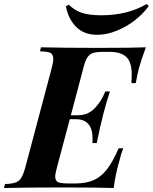

<svg xmlns="http://www.w3.org/2000/svg" viewBox="-63 -946 769 966"><path d="M402.8 -247.6Q402.8 -346.2 318.8 -346.2H288.1L224.1 -106Q214.8 -72.3 214.8 -57.6Q214.8 -43 223.6 -33.2Q232.4 -23.4 280.8 -22.9H317.9Q372.1 -23.4 409.2 -40Q446.3 -56.6 475.6 -94.7Q504.9 -132.8 534.2 -200.2H557.1Q546.4 -173.8 535.2 -127.9Q519.5 -75.2 508.8 0Q440.9 -2.9 253.4 -2.9Q65.9 -2.9 -43 0L-38.1 -20Q-2 -21.5 15.6 -27.8Q33.2 -34.2 43.9 -51.3Q54.7 -68.4 64.9 -106L196.8 -602.1Q205.1 -633.8 205.1 -649.4Q205.1 -665 196.3 -675.8Q187.5 -686.5 138.2 -688L143.1 -708Q252 -705.1 430.7 -705.1Q609.4 -705.1 670.9 -708Q644.5 -635.7 635.7 -601.6Q627 -567.4 620.1 -527.8H598.1Q599.6 -546.9 599.6 -578.1Q599.6 -609.4 588.9 -635.3Q568.4 -685.1 487.8 -685.1H457Q421.9 -685.1 404.3 -679.2Q386.7 -672.9 376 -656.2Q365.2 -639.6 356 -602.1L293.5 -366.2H330.1Q379.9 -366.2 413.6 -401.4Q447.3 -436.5 466.8 -485.8H490.2Q455.6 -384.8 423.8 -226.1H401.9Q402.8 -239.7 402.8 -247.6ZM446.8 -869.1Q578.6 -869.1 674.8 -925.8L685.5 -916Q659.2 -878.4 617.2 -845.2Q575.2 -812 524.4 -791.5Q474.6 -771 426.8 -771Q360.4 -770.5 320.3 -810.5Q280.3 -850.6 268.6 -915L283.7 -921.9Q313.5 -892.6 350.6 -880.9Q387.7 -869.1 446.8 -869.1Z"/></svg>

Font: PlayfairDisplay-BoldItalic
Style: Bold Italic
Weight: 700
Italic angle: -14.9847°
Designer: Claus Eggers Sørensen
Foundry: Claus Eggers Sørensen
Version: Version 1.002;PS 001.002;hotconv 1.0.70;makeotf.lib2.5.58329